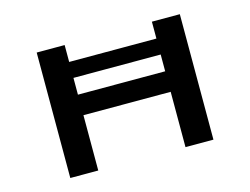

<svg xmlns="http://www.w3.org/2000/svg" viewBox="-79 -666 1034 794"><g transform="rotate(-15 438.0 -268.5)"><path d="M738.3 -396.5H137.7V-464.8H738.3ZM744.6 0H625V-236.8H251.5V0H131.8V-537.1H251.5V-324.7H625V-537.1H744.6Z"/></g></svg>

Font: Squarish Sans CT
Style: RegularSC
Weight: 400
Version: Version 0.9